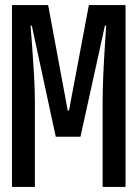

<svg xmlns="http://www.w3.org/2000/svg" viewBox="-20 -734 540 754"><path d="M27 0V-714H169L246 -300H251L329 -714H473V0H383V-330Q383 -380 385.5 -438Q388 -496 391.5 -548.5Q395 -601 397 -633H392L296 -197H199L105 -633H100Q102 -607 106 -555.5Q110 -504 113.5 -443Q117 -382 117 -327V0Z"/></svg>

Font: Noto Sans Mono ExtraCondensed Medium
Style: Regular
Weight: 500
Width: 2
Designer: Monotype Design Team
Foundry: Monotype Imaging Inc.
Version: Version 2.014